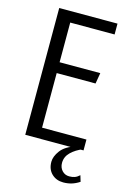

<svg xmlns="http://www.w3.org/2000/svg" viewBox="-121 -678 605 907"><g transform="rotate(15 182.0 -224.5)"><path d="M52 -620H337V-567H120V-373H319L310 -320H120V-53H337V0H52ZM283 171Q249 171 226.5 149.5Q204 128 204 91Q204 65 225.5 36Q247 7 297 -9L334 -5Q299 9 276.5 31Q254 53 254 83Q254 106 268 121Q282 136 303 136Q318 136 329.5 132Q341 128 353 117L362 147Q342 160 323 165.5Q304 171 283 171Z"/></g></svg>

Font: Smooch Sans Thin Medium
Style: Regular
Weight: 500
Version: Version 1.010